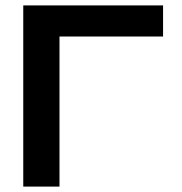

<svg xmlns="http://www.w3.org/2000/svg" viewBox="-20 -690 674 710"><path d="M66 0H200V-555H583V-670H66Z"/></svg>

Font: LT Wave Alt Bold
Style: Regular
Weight: 700
Designer: Daniel Lyons
Version: Version 2.5 (Glyphs App)